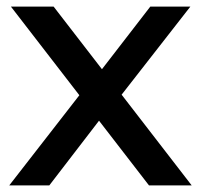

<svg xmlns="http://www.w3.org/2000/svg" viewBox="-20 -560 607 580"><path d="M13 -540H142L559 0H430ZM242 -301 338 -272 129 0H8ZM227 -272 434 -540H555L324 -244Z"/></svg>

Font: Pathway Extreme 8pt Thin 12pt Medium
Style: Regular
Weight: 500
Version: Version 1.001;gftools[0.9.26]